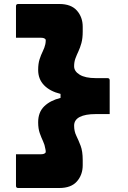

<svg xmlns="http://www.w3.org/2000/svg" viewBox="-20 -780 640 961"><path d="M171 -430Q171 -461 178 -483Q185 -505 194 -523Q203 -541 207 -559Q208 -564 208.5 -569.5Q209 -575 209 -581Q204 -591 186 -591H60V-749Q60 -760 71 -760H277Q336 -760 365 -727Q394 -694 394 -646V-622Q394 -588 387.5 -564.5Q381 -541 372.5 -523Q364 -505 357.5 -487.5Q351 -470 351 -448Q351 -423 379 -406Q407 -389 459 -389H518Q529 -389 529 -378V-209H459Q407 -209 379 -194.5Q351 -180 351 -151Q351 -123 362 -100.5Q373 -78 383.5 -50.5Q394 -23 394 21V47Q394 95 365 128Q336 161 277 161H71Q60 161 60 150V-8H186Q204 -8 209 -18Q209 -23 208.5 -27Q208 -31 207 -35Q204 -55 195.5 -73Q187 -91 179 -113.5Q171 -136 171 -168Q171 -218 201 -247.5Q231 -277 283 -290V-310Q230 -323 200.5 -353.5Q171 -384 171 -430Z"/></svg>

Font: Recursive Mn Lnr St Blk
Style: Regular
Weight: 900
Monospace: yes
Version: Version 1.079;hotconv 1.0.112;makeotfexe 2.5.65598; ttfautoh